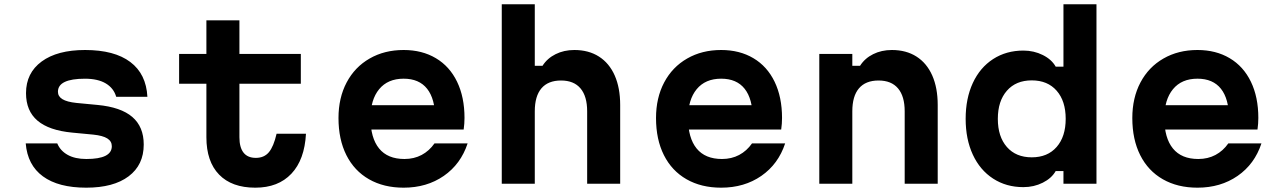

<svg xmlns="http://www.w3.org/2000/svg" viewBox="-20 -868 6040 907"><path d="M387.9 -116.9Q448.1 -116.9 478.2 -132Q508.2 -147.1 508.2 -177.3Q508.2 -200.6 487 -214Q465.7 -227.4 420.5 -232.1L321.4 -241.5Q211.4 -251.9 157.2 -298Q102.9 -344.1 102.9 -428Q102.9 -523.2 176.8 -577.5Q250.8 -631.8 382 -631.8Q520.5 -631.8 595.6 -575.1Q670.7 -518.5 676.3 -410.6H529Q517.3 -451.4 479.9 -473.8Q442.5 -496.2 381.3 -496.2Q317.8 -496.2 285.7 -480.8Q253.7 -465.4 253.7 -434.6Q253.7 -412.5 274.9 -399.5Q296.2 -386.4 341.4 -381.7L440.5 -372.3Q551.1 -361.9 605 -315.5Q659 -269.1 659 -185.2Q659 -88.6 587.5 -35Q516.1 18.6 387.3 18.6Q255.7 18.6 182.8 -34.9Q109.8 -88.3 101.5 -190.6H250.5Q264.9 -155.7 299.8 -136.3Q334.7 -116.9 387.9 -116.9Z M1111 -613.1H1401.1V-472.3H1111V-219.7Q1111 -171.8 1130.4 -147Q1149.9 -122.2 1188.7 -122.2Q1227.8 -122.2 1250.2 -148.9Q1272.6 -175.6 1286.6 -236.3H1425.4Q1418.8 -113.3 1356.5 -47.4Q1294.2 18.6 1186 18.6Q1075 18.6 1015 -43.2Q955 -105 955 -219.7V-472.3H826.1V-613.1H955V-771.8H1111Z M2083.7 -371.2 2035.5 -310.3Q2035.5 -400.7 1997.8 -448.5Q1960.1 -496.3 1886.7 -496.3Q1811.9 -496.3 1771.1 -446.7Q1730.3 -397.1 1730.3 -310.3Q1730.3 -216.4 1770.8 -166.6Q1811.2 -116.9 1890.7 -116.9Q1935.8 -116.9 1971.8 -136Q2007.7 -155.1 2032.5 -190.6H2189Q2156.8 -92.7 2076.4 -37Q1996 18.6 1886.7 18.6Q1792.8 18.6 1723.2 -21.2Q1653.6 -61 1616.3 -135.1Q1579 -209.3 1579 -310.3Q1579 -405.9 1617.6 -478.7Q1656.2 -551.5 1726.2 -591.6Q1796.1 -631.8 1886.7 -631.8Q1973.9 -631.8 2039 -593.1Q2104.1 -554.5 2139.2 -481.9Q2174.3 -409.2 2174.3 -310.9Q2174.3 -283.5 2170.3 -256.1H1704.7V-371.2Z M2350.3 -848H2506.3V-557.3H2542.9Q2565.2 -592.5 2604.6 -612.1Q2643.9 -631.8 2693.2 -631.8Q2760.9 -631.8 2809.4 -600.8Q2858 -569.8 2883.9 -511.4Q2909.7 -452.9 2909.7 -372.1V0H2753.7V-342.1Q2753.7 -413.2 2722.3 -450.4Q2690.9 -487.7 2630.3 -487.7Q2569.2 -487.7 2537.7 -450.7Q2506.3 -413.8 2506.3 -342.1V0H2350.3Z M3583.7 -371.2 3535.5 -310.3Q3535.5 -400.7 3497.8 -448.5Q3460.1 -496.3 3386.7 -496.3Q3311.9 -496.3 3271.1 -446.7Q3230.3 -397.1 3230.3 -310.3Q3230.3 -216.4 3270.8 -166.6Q3311.2 -116.9 3390.7 -116.9Q3435.8 -116.9 3471.8 -136Q3507.7 -155.1 3532.5 -190.6H3689Q3656.8 -92.7 3576.4 -37Q3496 18.6 3386.7 18.6Q3292.8 18.6 3223.2 -21.2Q3153.6 -61 3116.3 -135.1Q3079 -209.3 3079 -310.3Q3079 -405.9 3117.6 -478.7Q3156.2 -551.5 3226.2 -591.6Q3296.1 -631.8 3386.7 -631.8Q3473.9 -631.8 3539 -593.1Q3604.1 -554.5 3639.2 -481.9Q3674.3 -409.2 3674.3 -310.9Q3674.3 -283.5 3670.3 -256.1H3204.7V-371.2Z M3850.3 -613.1H4006.3V-557.3H4042.9Q4065.2 -592.5 4104.6 -612.1Q4143.9 -631.8 4193.2 -631.8Q4260.9 -631.8 4309.4 -600.8Q4358 -569.8 4383.9 -511.4Q4409.7 -452.9 4409.7 -372.1V0H4253.7V-342.1Q4253.7 -413.2 4222.3 -450.4Q4190.9 -487.7 4130.3 -487.7Q4069.2 -487.7 4037.7 -450.7Q4006.3 -413.8 4006.3 -342.1V0H3850.3Z M4541.7 -306.7Q4541.7 -402.7 4575.5 -475.8Q4609.3 -548.8 4671.4 -589Q4733.5 -629.1 4814.3 -629.1Q4864.1 -629.1 4906.1 -608.1Q4948.1 -587.1 4967.1 -553.1H5003.7V-848H5159.7V0H5003.7V-60H4967.1Q4947.9 -26 4906.1 -5Q4864.3 16 4814.3 16Q4733.5 16 4671.4 -24.3Q4609.3 -64.6 4575.5 -137.6Q4541.7 -210.6 4541.7 -306.7ZM5014.3 -306.7Q5014.3 -390.8 4971.5 -439.6Q4928.8 -488.3 4854 -488.3Q4779.2 -488.3 4736.5 -439.4Q4693.7 -390.5 4693.7 -306.5Q4693.7 -222.4 4736.5 -173.6Q4779.2 -124.8 4854 -124.8Q4928.8 -124.8 4971.5 -173.7Q5014.3 -222.6 5014.3 -306.7Z M5833.7 -371.2 5785.5 -310.3Q5785.5 -400.7 5747.8 -448.5Q5710.1 -496.3 5636.7 -496.3Q5561.9 -496.3 5521.1 -446.7Q5480.3 -397.1 5480.3 -310.3Q5480.3 -216.4 5520.8 -166.6Q5561.2 -116.9 5640.7 -116.9Q5685.8 -116.9 5721.8 -136Q5757.7 -155.1 5782.5 -190.6H5939Q5906.8 -92.7 5826.4 -37Q5746 18.6 5636.7 18.6Q5542.8 18.6 5473.2 -21.2Q5403.6 -61 5366.3 -135.1Q5329 -209.3 5329 -310.3Q5329 -405.9 5367.6 -478.7Q5406.2 -551.5 5476.2 -591.6Q5546.1 -631.8 5636.7 -631.8Q5723.9 -631.8 5789 -593.1Q5854.1 -554.5 5889.2 -481.9Q5924.3 -409.2 5924.3 -310.9Q5924.3 -283.5 5920.3 -256.1H5454.7V-371.2Z"/></svg>

Font: Martian Mono Custom sWd Rg
Style: Regular
Weight: 400
Width: 6
Monospace: yes
Designer: Alex Havermale
Foundry: Evil Martians
Version: Version 1.000